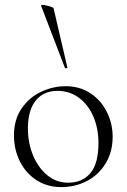

<svg xmlns="http://www.w3.org/2000/svg" viewBox="-20 -751 517 784"><path d="M37 -198Q37 -263 68.5 -308.5Q100 -354 148.5 -376.5Q197 -399 248 -399Q306 -399 349.5 -370Q393 -341 416.5 -293.5Q440 -246 440 -193Q440 -131 411.5 -84Q383 -37 335 -12Q287 13 230 13Q173 13 129 -15.5Q85 -44 61 -92.5Q37 -141 37 -198ZM382 -167Q382 -227 361 -275.5Q340 -324 302 -352Q264 -380 215 -380Q158 -380 126 -340.5Q94 -301 94 -227Q94 -167 115 -116.5Q136 -66 173 -35.5Q210 -5 258 -5Q316 -5 349 -44Q382 -83 382 -167ZM199 -716 255 -476Q257 -474 251.5 -472.5Q246 -471 245 -474L148 -727Q146 -732 158.5 -730.5Q171 -729 185 -724.5Q199 -720 199 -716Z"/></svg>

Font: Cormorant Garamond Light
Style: Regular
Weight: 300
Designer: Christian Thalmann (Catharsis Fonts)
Version: Version 3.000